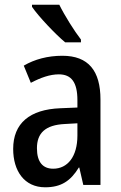

<svg xmlns="http://www.w3.org/2000/svg" viewBox="-20 -786 513 816"><path d="M232 -766H116V-757C143 -717 216 -640 257 -606H324V-618C296 -654 254 -721 232 -766ZM245 -549C183 -549 127 -534 81 -507L111 -434C153 -456 192 -470 230 -470C283 -470 309 -437 309 -360V-329L237 -326C106 -321 36 -262 36 -153C36 -60 83 10 172 10C240 10 280 -17 315 -74H317L334 0H407V-363C407 -485 356 -549 245 -549ZM256 -259 309 -262V-210C309 -120 267 -69 206 -69C163 -69 137 -96 137 -156C137 -220 172 -255 256 -259Z"/></svg>

Font: Noto Sans Khmer UI Condensed Medium
Style: Regular
Weight: 500
Width: 3
Designer: Danh Hong and the Monotype Design Team
Foundry: Monotype Imaging Inc.
Version: Version 2.002